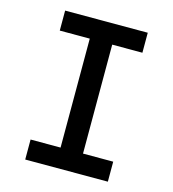

<svg xmlns="http://www.w3.org/2000/svg" viewBox="-109 -820 817 909"><g transform="rotate(15 300.0 -365.0)"><path d="M98 0V-98H245V-632H98V-730H503V-632H355V-98H503V0Z"/></g></svg>

Font: JetBrains Mono NL SemiBold
Style: Regular
Weight: 600
Designer: Philipp Nurullin, Konstantin Bulenkov
Foundry: JetBrains
Version: Version 2.304; ttfautohint (v1.8.4.7-5d5b)